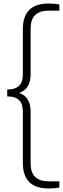

<svg xmlns="http://www.w3.org/2000/svg" viewBox="-20 -838 356 1088"><path d="M255 230Q109.5 230 109.5 84.5V-206Q109.5 -250.5 87.8 -271Q66 -291.5 25 -291.5H21V-331H25Q66 -331 87.8 -351.5Q109.5 -372 109.5 -416.5V-672.5Q109.5 -818 255 -818Q290.5 -818 316.5 -813V-777.5H255Q153.5 -777.5 153.5 -676.5V-417.5Q153.5 -333.5 88.5 -311.5Q153.5 -289.5 153.5 -205V88.5Q153.5 189.5 255 189.5H316.5V225Q290.5 230 255 230Z"/></svg>

Font: Encode Sans Cnd XLt
Style: Regular
Weight: 200
Width: 3
Designer: Multiple Designers
Foundry: Impallari Type
Version: Version 3.002; ttfautohint (v1.8.3) -l 8 -r 50 -G 200 -x 14 